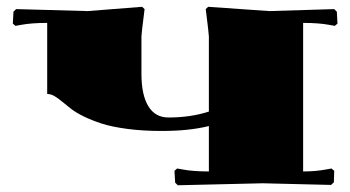

<svg xmlns="http://www.w3.org/2000/svg" viewBox="-20 -549 1040 570"><path d="M879.9 -481V-40Q917 -40 948.2 -45.9L963.9 -48.8L972.2 -42L971.2 -7.8L962.9 0L759.8 -4.9L507.8 1L500 -6.8L498 -42L505.9 -48.8L522 -45.9Q553.2 -40 600.1 -40V-174.8Q541.5 -160.2 460 -160.2Q404.3 -160.2 358.2 -166.3Q312 -172.4 282 -182.1Q252 -191.9 228.5 -203.4Q205.1 -214.8 190.2 -226.6Q175.3 -238.3 163.6 -248Q151.9 -257.8 141.4 -263.9Q130.9 -270 120.1 -270V-481Q73.2 -481 42 -475.1L25.9 -472.2L18.1 -479L20 -514.2L27.8 -522L240.2 -516.1L401.9 -528.8L409.2 -522Q399.9 -447.8 399.9 -440.9V-330.1Q399.9 -267.1 420.4 -233.6Q440.9 -200.2 480 -200.2Q545.9 -200.2 600.1 -217.8V-440.9Q600.1 -447.8 590.8 -522L598.1 -528.8L779.8 -516.1L972.2 -522L980 -514.2L981.9 -479L974.1 -472.2L958 -475.1Q926.8 -481 879.9 -481Z"/></svg>

Font: Yokawerad
Style: Regular
Weight: 500
Designer: gluk
Foundry: gluk
Version: Version 0.79